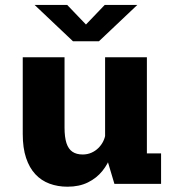

<svg xmlns="http://www.w3.org/2000/svg" viewBox="-20 -726 690 758"><path d="M246.3 11.1Q208.1 11.1 175.6 -0.9Q143.1 -12.9 119.6 -38.1Q96 -63.3 82.9 -102.7Q69.8 -142.1 69.8 -196.9V-500H234.8V-222.4Q234.8 -184.4 242.4 -161Q250.1 -137.6 265.9 -126.9Q281.8 -116.1 306.4 -116.1Q325.1 -116.1 340.8 -123Q356.4 -129.8 368.3 -141.6Q380.3 -153.4 387.5 -168Q394.7 -182.7 396.6 -198L429.1 -180Q429.1 -146.6 418 -113Q406.9 -79.3 384.2 -51.1Q361.6 -22.9 327.2 -5.9Q292.9 11.1 246.3 11.1ZM431.7 0 394.9 -123.5V-500H559.9V-88.1L535.9 -120.3H615.9V0ZM116.7 -706.4H245.4L319.4 -629.2L393.3 -706.4H522L370.6 -563.1H268.1Z"/></svg>

Font: Trispace Thin
Style: Regular
Weight: 100
Designer: Tyler Finck
Foundry: Etcetera Type Company
Version: Version 1.210